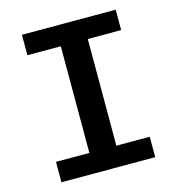

<svg xmlns="http://www.w3.org/2000/svg" viewBox="-105 -788 809 878"><g transform="rotate(-15 300.0 -349.0)"><path d="M522 0V-96.6H364V-601.6H522V-698.2H78.1V-601.6H236.2V-96.6H78.1V0Z"/></g></svg>

Font: Margiela Mono SemiBold
Style: Regular
Weight: 600
Designer: Mike Abbink, Paul van der Laan, Pieter van Rosmalen
Foundry: Bold Monday
Version: Version 2.003 2021